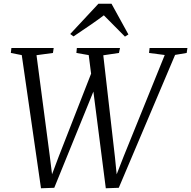

<svg xmlns="http://www.w3.org/2000/svg" viewBox="-20 -1000 1024 1028"><path d="M199.5 8 96.5 -705 38 -716.5 41 -743H267.5L263.5 -716.5L175.5 -704.5L246 -169L263.5 -28L245 -30.5L293.5 -159.5L477.5 -630.5L512.5 -589.5L270.5 5.5ZM546.5 8 455 -705 389 -716.5 391.5 -743H622.5L617 -716.5L533 -704L595.5 -158L608.5 -28L590.5 -30.5L642.5 -163.5L862 -705.5L778 -716.5L781 -743H983.5L979.5 -716.5L917.5 -706L616 5.5ZM356 -818 507 -980H577L667.5 -815.5L649 -804Q621.5 -832.5 593 -860.5Q564.5 -888.5 536 -918Q499.5 -890.5 459.5 -863.2Q419.5 -836 373.5 -805Z"/></svg>

Font: Merriweather 96pt Light
Style: Italic
Weight: 300
Italic angle: -7.8°
Version: Version 2.101